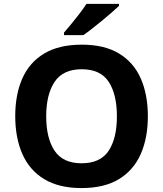

<svg xmlns="http://www.w3.org/2000/svg" viewBox="-20 -954 836 984"><path d="M737.8 -357.9Q737.8 -247.6 701.4 -164.8Q665 -82 589.8 -36.1Q514.6 9.8 397.9 9.8Q281.7 9.8 206.3 -36.1Q130.9 -82 94.5 -165Q58.1 -248 58.1 -358.9Q58.1 -469.7 94.5 -552Q130.9 -634.3 206.5 -679.7Q282.2 -725.1 398.9 -725.1Q515.1 -725.1 590.1 -679.7Q665 -634.3 701.4 -551.8Q737.8 -469.2 737.8 -357.9ZM216.8 -357.9Q216.8 -245.6 259.8 -181.4Q302.7 -117.2 397.9 -117.2Q494.6 -117.2 536.9 -181.4Q579.1 -245.6 579.1 -357.9Q579.1 -470.2 537.1 -534.7Q495.1 -599.1 398.9 -599.1Q303.2 -599.1 260 -534.7Q216.8 -470.2 216.8 -357.9ZM589.8 -934.1V-923.8Q575.7 -910.2 552.7 -890.1Q529.8 -870.1 503.4 -848.4Q477.1 -826.7 451.7 -806.9Q426.3 -787.1 407.2 -773.9H308.1V-787.1Q324.2 -805.7 345.5 -831.3Q366.7 -856.9 387.7 -884.3Q408.7 -911.6 422.9 -934.1Z"/></svg>

Font: Open Sans
Style: Bold
Weight: 700
Designer: Monotype Design Team
Foundry: Monotype Imaging Inc.
Version: Version 3.000; ttfautohint (v1.8.4)